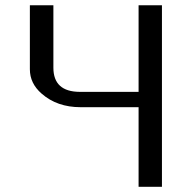

<svg xmlns="http://www.w3.org/2000/svg" viewBox="-20 -714 734 734"><path d="M94.2 -449.2V-693.8H184.1V-455.1Q184.1 -363.3 285.2 -362.8H509.8V-693.8H599.1V0H509.8V-304.2H288.1Q198.2 -304.2 139.2 -356Q94.2 -395 94.2 -449.2Z"/></svg>

Font: CMU Sans Serif
Style: Medium
Weight: 500
Version: Version 0.7.0